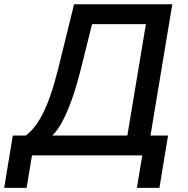

<svg xmlns="http://www.w3.org/2000/svg" viewBox="-46 -748 903 924"><path d="M-25.9 156.2 15.6 -95.7H78.1Q98.6 -110.8 118.7 -135.3Q138.7 -159.7 158.2 -197.3Q177.7 -234.9 196.8 -289.6Q215.8 -344.2 234.9 -420.4L310.5 -727.5H783.2L678.2 -95.7H762.7L721.2 156.2H612.8L638.7 0H107.9L82 156.2ZM206.1 -95.7H566.9L656.2 -631.8H397L344.2 -420.4Q325.7 -345.2 304 -281.5Q282.2 -217.8 257.8 -170.2Q233.4 -122.6 206.1 -95.7Z"/></svg>

Font: Inter Medium
Style: Italic
Weight: 500
Italic angle: -9.3988°
Designer: Rasmus Andersson
Foundry: rsms
Version: Version 4.001;git-66647c0bb